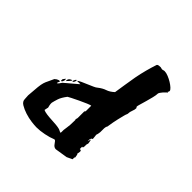

<svg xmlns="http://www.w3.org/2000/svg" viewBox="-128 -521 639 639"><g transform="rotate(45 192.0 -201.0)"><path d="M195 -1Q181 5 161 9Q141 13 125 13Q116 13 100.5 11Q85 9 69.5 4Q54 -1 42.5 -8Q31 -15 31 -26Q31 -30 30.5 -34.5Q30 -39 30 -43Q32 -71 33.5 -85Q35 -99 37.5 -107Q40 -115 43.5 -121.5Q47 -128 53 -142Q53 -143 55.5 -144.5Q58 -146 60 -148L67 -151H72Q72 -147 70.5 -145.5Q69 -144 69 -141V-139Q73 -141 75.5 -145Q78 -149 81 -153L127 -192H111Q115 -196 124 -200Q133 -204 143.5 -208.5Q154 -213 163 -217Q172 -221 175 -224Q189 -235 201.5 -239Q214 -243 227 -255Q230 -273 233 -294Q236 -315 240 -336.5Q244 -358 249.5 -378.5Q255 -399 261 -417Q263 -420 268 -420.5Q273 -421 276 -421Q278 -421 280 -420Q282 -419 284 -419L293 -421H295Q302 -421 312 -417Q322 -413 331 -407.5Q340 -402 346.5 -396Q353 -390 353 -386Q353 -382 350 -380L353 -378Q352 -378 348.5 -375Q345 -372 341 -367.5Q337 -363 334 -358.5Q331 -354 331 -351Q331 -344 328 -332Q325 -320 321.5 -307.5Q318 -295 315 -285Q312 -275 312 -272L315 -267Q315 -260 311.5 -251.5Q308 -243 308 -235Q308 -233 306.5 -230Q305 -227 303 -219Q301 -211 297.5 -196.5Q294 -182 290 -156Q286 -151 286.5 -137.5Q287 -124 285 -117L283 -110Q283 -108 284 -102.5Q285 -97 285 -92Q282 -92 280 -88.5Q278 -85 278 -81V-75L282 -87Q283 -83 284 -78Q285 -73 285 -71L283 -64V-56Q283 -54 282.5 -53Q282 -52 282 -51V-49H278V-38H283L285 -33L283 -21L285 -19Q285 -18 286 -13.5Q287 -9 287 -7L285 -5V3L266 12L222 19Q213 19 206.5 9Q200 -1 197 -1ZM103 -47Q109 -44 120 -42.5Q131 -41 142.5 -40.5Q154 -40 164.5 -39Q175 -38 182 -36Q183 -36 187.5 -33.5Q192 -31 194 -31Q195 -31 195 -36V-45Q195 -48 197 -59.5Q199 -71 199 -89V-97H198Q198 -100 199 -102Q200 -104 200 -108V-137L203 -141V-167Q200 -167 188 -162Q176 -157 162.5 -150.5Q149 -144 138 -138.5Q127 -133 126 -132Q113 -115 109 -102.5Q105 -90 103 -81V-76Q103 -74 103.5 -72Q104 -70 104 -69L106 -61Q106 -60 104.5 -54.5Q103 -49 103 -47ZM99 -182Q99 -180 93 -173.5Q87 -167 85 -165V-168Q85 -174 89.5 -178Q94 -182 99 -182ZM81 -166Q81 -164 79 -159Q77 -154 73 -154V-162L80 -171ZM108 -193Q109 -193 109 -191Q109 -188 107 -184Q105 -180 102 -180Q101 -180 101 -181Q101 -183 103.5 -188Q106 -193 108 -193Z"/></g></svg>

Font: East Sea Dokdo Cyrillic
Style: Regular
Weight: 400
Version: Version 1.00 July 4, 2018, initial release